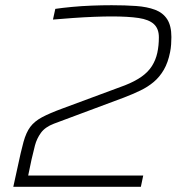

<svg xmlns="http://www.w3.org/2000/svg" viewBox="-20 -716 703 736"><path d="M31 0 47 -73Q60 -135 70 -171.5Q80 -208 96 -229.5Q112 -251 141 -266.5Q170 -282 219 -300L459 -389Q497 -404 522.5 -422Q548 -440 562.5 -463Q577 -486 583 -513.5Q589 -541 589 -573Q589 -606 570 -623.5Q551 -641 511.5 -647Q472 -653 407 -653Q380 -653 340.5 -651.5Q301 -650 259.5 -647Q218 -644 183 -641L192 -682Q219 -686 256 -689.5Q293 -693 332.5 -694.5Q372 -696 408 -696Q460 -696 502 -693Q544 -690 574.5 -678.5Q605 -667 621 -642Q637 -617 637 -574Q637 -561 636 -546Q635 -531 632 -516Q624 -476 608 -448.5Q592 -421 569.5 -402Q547 -383 518 -369Q489 -355 455 -342L187 -242Q153 -229 137 -207Q121 -185 114 -158.5Q107 -132 101 -105L88 -43H529L520 0Z"/></svg>

Font: Saira SemiExpanded ExtraLight
Style: Italic
Weight: 250
Width: 6
Italic angle: -12°
Designer: Hector Gatti with collaboration of the Omnibus-Type team
Foundry: Omnibus-Type
Version: Version 1.101